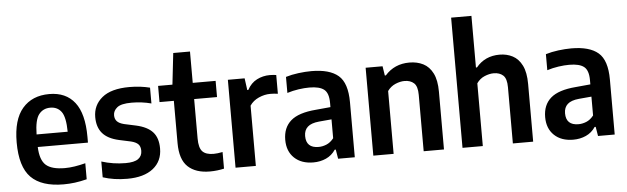

<svg xmlns="http://www.w3.org/2000/svg" viewBox="-50 -993 3878 1187"><g transform="rotate(-5 1889.0 -399.0)"><path d="M302 10Q165.5 10 100.2 -56Q35 -122 35 -273.5Q35 -414.5 95 -484.2Q155 -554 261.5 -554Q364.5 -554 419.2 -484Q474 -414 474 -270V-234H162.5Q165.5 -153 201.2 -121.2Q237 -89.5 318.5 -89.5Q348 -89.5 379.8 -94.5Q411.5 -99.5 446.5 -108.5V-9Q407 1 372.2 5.5Q337.5 10 302 10ZM260.5 -469.5Q216 -469.5 189.8 -436.2Q163.5 -403 162 -312H355Q354 -403 329.5 -436.2Q305 -469.5 260.5 -469.5Z M697 10Q614 10 546 -12.5V-110.5Q619 -87.5 695 -87.5Q749.5 -87.5 773.8 -105.2Q798 -123 798 -155Q798 -182 784.2 -196Q770.5 -210 740.5 -217.5L666.5 -233.5Q597 -249 564.8 -286.8Q532.5 -324.5 532.5 -387Q532.5 -461 589 -507.5Q645.5 -554 759 -554Q794.5 -554 826.5 -550Q858.5 -546 886 -539V-441Q827.5 -456.5 764 -456.5Q699 -456.5 674.2 -436.2Q649.5 -416 649.5 -388.5Q649.5 -365 662.8 -350.8Q676 -336.5 706 -329L780 -313Q849.5 -297.5 882.2 -261.2Q915 -225 915 -159.5Q915 -80.5 857.8 -35.2Q800.5 10 697 10Z M1210 9.5Q1122 9.5 1073.8 -35.8Q1025.5 -81 1025.5 -183V-445H936.5V-545.5H1025.5L1047.5 -740H1151.5V-545.5H1293.5V-445H1151.5V-200.5Q1151.5 -142 1173 -119.5Q1194.5 -97 1242 -97Q1265 -97 1298 -103.5V-0.5Q1279 4 1255.8 6.8Q1232.5 9.5 1210 9.5Z M1369.5 0V-545.5H1473.5L1483.5 -472H1490Q1512.5 -514 1549.8 -533Q1587 -552 1630.5 -552Q1641.5 -552 1651.5 -551Q1661.5 -550 1670 -549V-432.5Q1658.5 -434.5 1646.5 -435.2Q1634.5 -436 1623 -436Q1587 -436 1551.2 -420Q1515.5 -404 1495.5 -374V0Z M1852 9.5Q1778 9.5 1734.2 -32Q1690.5 -73.5 1690.5 -144.5Q1690.5 -220 1739 -262.5Q1787.5 -305 1895.5 -313.5L1986.5 -322V-348.5Q1986.5 -409 1958.2 -431.5Q1930 -454 1866.5 -454Q1836.5 -454 1800 -448.8Q1763.5 -443.5 1729 -432.5V-532Q1764.5 -543 1807.5 -548.5Q1850.5 -554 1888.5 -554Q2001 -554 2055.2 -507.5Q2109.5 -461 2109.5 -341.5V0H2006L1996.5 -57.5H1990Q1967 -23 1931 -6.8Q1895 9.5 1852 9.5ZM1815 -157.5Q1815 -83 1892.5 -83Q1916.5 -83 1941.2 -93Q1966 -103 1986.5 -129V-246L1908 -239Q1860 -234.5 1837.5 -214Q1815 -193.5 1815 -157.5Z M2224.5 0V-545.5H2329.5L2338.5 -487.5H2345Q2403.5 -554 2496.5 -554Q2544.5 -554 2582 -535Q2619.5 -516 2641.2 -473Q2663 -430 2663 -358.5V0H2537V-350Q2537 -403 2515 -423Q2493 -443 2456.5 -443Q2430 -443 2400.2 -430.5Q2370.5 -418 2350.5 -390V0Z M2778 0V-808H2904V-487.5H2910.5Q2965 -554 3056 -554Q3101 -554 3137.2 -535Q3173.5 -516 3195 -473Q3216.5 -430 3216.5 -358V0H3090.5V-349Q3090.5 -402.5 3068.5 -422.5Q3046.5 -442.5 3010 -442.5Q2983.5 -442.5 2953.8 -430.2Q2924 -418 2904 -389.5V0Z M3465 9.5Q3391 9.5 3347.2 -32Q3303.5 -73.5 3303.5 -144.5Q3303.5 -220 3352 -262.5Q3400.5 -305 3508.5 -313.5L3599.5 -322V-348.5Q3599.5 -409 3571.2 -431.5Q3543 -454 3479.5 -454Q3449.5 -454 3413 -448.8Q3376.5 -443.5 3342 -432.5V-532Q3377.5 -543 3420.5 -548.5Q3463.5 -554 3501.5 -554Q3614 -554 3668.2 -507.5Q3722.5 -461 3722.5 -341.5V0H3619L3609.5 -57.5H3603Q3580 -23 3544 -6.8Q3508 9.5 3465 9.5ZM3428 -157.5Q3428 -83 3505.5 -83Q3529.5 -83 3554.2 -93Q3579 -103 3599.5 -129V-246L3521 -239Q3473 -234.5 3450.5 -214Q3428 -193.5 3428 -157.5Z"/></g></svg>

Font: Encode Sans SmCnd SmBold
Style: Regular
Weight: 600
Width: 4
Designer: Multiple Designers
Foundry: Impallari Type
Version: Version 3.002; ttfautohint (v1.8.3) -l 8 -r 50 -G 200 -x 14 